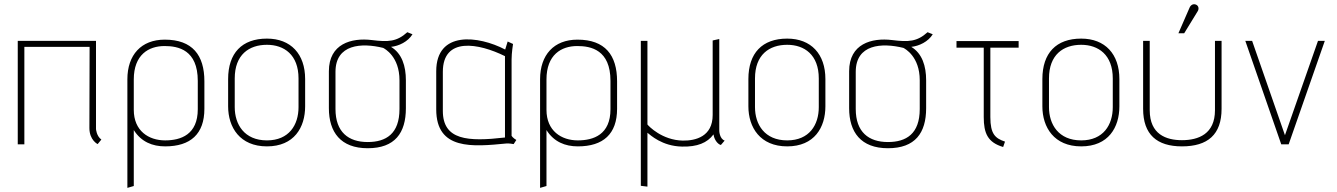

<svg xmlns="http://www.w3.org/2000/svg" viewBox="-20 -699 6474 930"><path d="M471 -23C447 -40 445 -74 445 -74V-501H66V0H98V-472H414L413 -79C413 -20 453 -1 453 -1Z M628 202V-69C664 -12 718 10 780 10C903 10 970 -50 970 -172V-305C970 -432 912 -507 778 -507C664 -507 597 -433 597 -315V211ZM938 -170C938 -47 856 -19 780 -19C700 -19 628 -65 628 -167V-314C628 -434 700 -476 777 -476C843 -476 938 -458 938 -307Z M1458 -316C1458 -437 1389 -512 1273 -512C1152 -512 1085 -442 1085 -316V-184C1085 -82 1142 10 1273 10C1405 10 1458 -82 1458 -184ZM1426 -180C1426 -94 1380 -19 1273 -19C1163 -19 1117 -97 1117 -180V-319C1117 -434 1186 -482 1273 -482C1356 -482 1426 -434 1426 -319Z M1946 -310C1946 -379 1927 -440 1874 -472C1912 -476 1956 -497 1978 -533L1953 -543C1902 -497 1861 -495 1781 -505C1682 -517 1573 -487 1573 -354V-175C1573 -59 1630 19 1761 19C1893 19 1946 -55 1946 -175ZM1915 -171C1915 -51 1850 -11 1761 -11C1668 -11 1605 -59 1605 -171V-351C1605 -485 1731 -493 1836 -467C1843 -463 1915 -426 1915 -310Z M2481 -21C2465 -30 2458 -41 2458 -41V-411C2458 -443 2465 -486 2465 -486L2439 -498L2427 -459C2297 -527 2093 -551 2093 -354V-169C2093 29 2269 12 2433 -4C2446 -5 2463 -2 2468 -1ZM2426 -33C2246 -12 2125 -20 2125 -162V-351C2125 -522 2299 -490 2426 -427Z M2627 202V-69C2663 -12 2717 10 2779 10C2902 10 2969 -50 2969 -172V-305C2969 -432 2911 -507 2777 -507C2663 -507 2596 -433 2596 -315V211ZM2937 -170C2937 -47 2855 -19 2779 -19C2699 -19 2627 -65 2627 -167V-314C2627 -434 2699 -476 2776 -476C2842 -476 2937 -458 2937 -307Z M3490 -18C3465 -27 3464 -65 3464 -65V-510L3432 -503V-142C3432 -38 3350 -17 3287 -18C3187 -20 3122 -88 3116 -96V-501H3084V201L3116 205V-56C3130 -45 3187 9 3283 11C3357 13 3406 -7 3436 -48C3441 -14 3464 3 3472 3Z M3978 -316C3978 -437 3909 -512 3793 -512C3672 -512 3605 -442 3605 -316V-184C3605 -82 3662 10 3793 10C3925 10 3978 -82 3978 -184ZM3946 -180C3946 -94 3900 -19 3793 -19C3683 -19 3637 -97 3637 -180V-319C3637 -434 3706 -482 3793 -482C3876 -482 3946 -434 3946 -319Z M4466 -310C4466 -379 4447 -440 4394 -472C4432 -476 4476 -497 4498 -533L4473 -543C4422 -497 4381 -495 4301 -505C4202 -517 4093 -487 4093 -354V-175C4093 -59 4150 19 4281 19C4413 19 4466 -55 4466 -175ZM4435 -171C4435 -51 4370 -11 4281 -11C4188 -11 4125 -59 4125 -171V-351C4125 -485 4251 -493 4356 -467C4363 -463 4435 -426 4435 -310Z M4848 -13C4801 -29 4777 -49 4777 -132V-468H4914V-500H4613V-468H4745V-132C4745 -54 4764 -9 4839 13Z M5402 -316C5402 -437 5333 -512 5217 -512C5096 -512 5029 -442 5029 -316V-184C5029 -82 5086 10 5217 10C5349 10 5402 -82 5402 -184ZM5370 -180C5370 -94 5324 -19 5217 -19C5107 -19 5061 -97 5061 -180V-319C5061 -434 5130 -482 5217 -482C5300 -482 5370 -434 5370 -319Z M5716 -538 5781 -644C5789 -656 5786 -672 5772 -677C5759 -682 5747 -674 5742 -662L5688 -538ZM5865 -165C5865 -50 5785 -20 5705 -20C5629 -20 5549 -48 5549 -165V-501H5517V-172C5517 -47 5584 10 5705 10C5830 10 5897 -47 5897 -172V-501H5865Z M6222 0 6397 -501H6364L6204 -44L6045 -501H6012L6186 0Z"/></svg>

Font: Advent Pro
Style: ExtraLight
Weight: 250
Designer: Andreas Kalpakidis
Foundry: Andreas Kalpakidis
Version: Version 2.002 2007